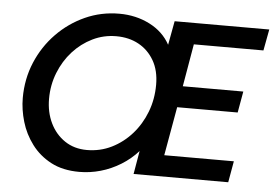

<svg xmlns="http://www.w3.org/2000/svg" viewBox="-51 -782 1233 863"><g transform="rotate(5 565.5 -350.0)"><path d="M336 12Q261 12 208 -16Q155 -44 120.5 -90Q86 -136 70 -190.5Q54 -245 54 -297Q54 -383 85.5 -458Q117 -533 172.5 -590Q228 -647 300 -679.5Q372 -712 454 -712Q529 -712 591 -680.5Q653 -649 684 -592L704 -700H1131L1113 -604H799L766 -412H1039L1022 -316H749L710 -96H1024L1007 0H580L598 -105Q565 -68 522 -41.5Q479 -15 431.5 -1.5Q384 12 336 12ZM361 -89Q421 -89 472.5 -114.5Q524 -140 563 -184Q602 -228 624 -285.5Q646 -343 646 -408Q646 -472 620 -517Q594 -562 550 -586Q506 -610 449 -610Q392 -610 342 -585.5Q292 -561 254 -519Q216 -477 194 -421.5Q172 -366 172 -304Q172 -243 195.5 -194.5Q219 -146 261.5 -117.5Q304 -89 361 -89Z"/></g></svg>

Font: Rethink Sans SemiBold
Style: Italic
Weight: 600
Italic angle: -10°
Designer: The Rethink Sans project authors (Hans Thiessen). DM Sans designed by Colophon Foundry.
Foundry: Rethink Communications LLC
Version: Version 1.001